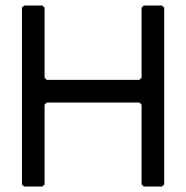

<svg xmlns="http://www.w3.org/2000/svg" viewBox="-20 -687 675 696"><path d="M67.4 -667H133.8L141.6 -659.2V-405.3L149.4 -397.5H485.4L493.2 -405.3V-659.2L501 -667H567.4L575.2 -659.2V-18.6L567.4 -10.7H501L493.2 -18.6V-307.6L485.4 -315.4H149.4L141.6 -307.6V-18.6L133.8 -10.7H67.4L59.6 -18.6V-659.2Z"/></svg>

Font: LaylaThuluth
Style: Regular
Weight: 400
Version: Version 2.0